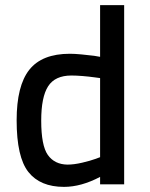

<svg xmlns="http://www.w3.org/2000/svg" viewBox="-20 -720 586 750"><path d="M465 -700V0H371V-29Q297 10 230 10Q137 10 91 -48Q45 -106 45 -250Q45 -385 94.5 -447.5Q144 -510 253 -510Q271 -510 297.5 -507.5Q324 -505 348 -502L371 -498V-700ZM243 -77Q269 -77 301 -84.5Q333 -92 352 -99L371 -106V-415Q370 -415 348.5 -418Q327 -421 302.5 -423Q278 -425 259 -425Q195 -425 168 -383Q141 -341 141 -249Q141 -151 167 -114.5Q193 -78 243 -77Z"/></svg>

Font: TitilliumText22L Lt
Style: Medium
Weight: 500
Designer: Campivisivi
Foundry: Campivisivi
Version: 1.000